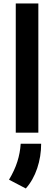

<svg xmlns="http://www.w3.org/2000/svg" viewBox="-20 -760 310 1100"><path d="M70.3 -740.2H199.7V0H70.3ZM31.7 269.5Q63.5 216.3 79.3 166.3Q95.2 116.2 98.6 63.5H215.8Q215.8 136.7 193.1 204.3Q170.4 272 127.9 319.8Z"/></svg>

Font: Selawik Semibold
Style: Regular
Weight: 600
Designer: Aaron Bell
Foundry: Microsoft Corporation
Version: Version 1.01